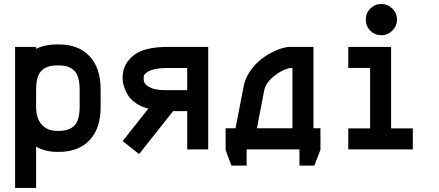

<svg xmlns="http://www.w3.org/2000/svg" viewBox="-20 -729 2140 937"><path d="M156.2 -208.5Q156.2 -151.4 183.8 -120.8Q211.4 -90.3 257.8 -90.3H267.6Q317.4 -90.3 343 -116.2Q368.7 -142.1 368.7 -208.5V-291.5Q368.7 -357.4 343 -383.5Q317.4 -409.7 267.6 -409.7H257.8Q208 -409.7 182.1 -383.5Q156.2 -357.4 156.2 -291.5ZM156.2 188H53.7V-500H156.2V-490.7Q200.2 -512.2 257.8 -512.2H267.6Q362.8 -512.2 417 -454.8Q471.2 -397.5 471.2 -291.5V-208.5Q471.2 -101.6 417 -44.7Q362.8 12.2 267.6 12.2H257.8Q202.6 12.2 156.2 -13.2Z M704.1 -199.2Q670.4 -207 645.5 -224.1Q620.6 -241.2 608.4 -258.5Q596.2 -275.9 588.9 -295.9Q581.5 -315.9 580.1 -325.7Q578.6 -335.4 578.6 -341.3V-351.6Q578.6 -395 603.3 -429Q627.9 -462.9 666.5 -479Q710.9 -498 782.7 -500H996.1V0H893.6V-186.5H824.7L658.7 22.9L578.6 -40.5ZM681.2 -341.3Q681.2 -321.8 700 -309.3Q718.8 -296.9 740 -293Q761.2 -289.1 782.7 -289.1H893.6V-397H782.7Q736.3 -395.5 708.7 -382.8Q681.2 -370.1 681.2 -351.6Z M1168.5 -304.7Q1175.3 -344.2 1199.5 -380.1Q1223.6 -416 1255.6 -440.7Q1287.6 -465.3 1322.5 -481Q1357.4 -496.6 1387.7 -500H1509.8V-103H1543.9V1.5L1514.2 79.1H1441.4V0H1183.6V79.1H1109.4L1081.1 3.4V-103H1129.4ZM1233.9 -103H1407.2V-397.5H1397Q1354.5 -388.7 1314.9 -355.7Q1275.4 -322.8 1269 -286.1Z M1679.7 -500H1888.7V-102.5H1994.6V0H1679.7V-102.5H1786.1V-397.5H1679.7ZM1840.8 -709.5Q1872.1 -709.5 1894.8 -687Q1917.5 -664.6 1917.5 -633.3Q1917.5 -602.1 1894.8 -579.6Q1872.1 -557.1 1840.8 -557.1Q1809.1 -557.1 1787.1 -579.3Q1765.1 -601.6 1765.1 -633.3Q1765.1 -665 1787.1 -687.3Q1809.1 -709.5 1840.8 -709.5Z"/></svg>

Font: Anka/Coder Condensed
Style: Bold
Weight: 700
Width: 4
Monospace: yes
Version: Version 001.100